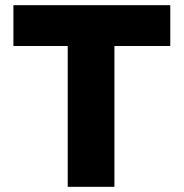

<svg xmlns="http://www.w3.org/2000/svg" viewBox="-20 -720 708 740"><path d="M241 0V-542.7H31.7V-700H636.3V-542.7H421V0Z"/></svg>

Font: Lexend Medium
Style: Regular
Weight: 500
Designer: Bonnie Shaver-Troup, Thomas Jockin
Foundry: Lexend
Version: Version 1.005